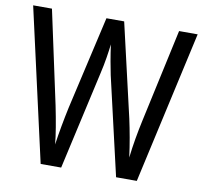

<svg xmlns="http://www.w3.org/2000/svg" viewBox="-79 -800 940 885"><g transform="rotate(10 391.0 -357.0)"><path d="M776 -714H689L594 -277C582 -222 571 -161 564 -100C556 -162 545 -222 533 -277L432 -714H349L249 -277C237 -221 225 -157 217 -100C213 -145 202 -208 188 -277L94 -714H6L167 0H263L366 -459C378 -509 386 -564 390 -599C397 -546 407 -493 414 -459L520 0H617Z"/></g></svg>

Font: Noto Sans Lao Looped Condensed
Style: Regular
Weight: 400
Width: 3
Designer: Mark Frömberg, Ben Mitchell
Foundry: The Fontpad Ltd
Version: Version 1.002